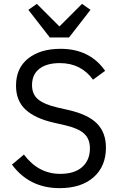

<svg xmlns="http://www.w3.org/2000/svg" viewBox="-20 -963 621 995"><path d="M238 -769 127 -912 171 -943 288 -826 405 -943 449 -912 338 -769ZM289 12Q132 12 42 -110L104 -162Q179 -62 292 -62Q366 -62 406 -97.5Q446 -133 446 -194Q446 -243 416 -270.5Q386 -298 317 -314L260 -327Q162 -349 112.5 -395Q63 -441 63 -519Q63 -610 126 -660Q189 -710 294 -710Q445 -710 525 -596L462 -550Q400 -636 290 -636Q222 -636 184 -606.5Q146 -577 146 -522Q146 -474 177.5 -448Q209 -422 277 -406L334 -393Q436 -370 482.5 -323Q529 -276 529 -198Q529 -101 465 -44.5Q401 12 289 12Z"/></svg>

Font: Anuphan
Style: Regular
Weight: 400
Designer: Mike Abbink, Paul van der Laan, Pieter van Rosmalen, Mint Tantisuwanna
Foundry: Bold Monday; Cadson Demak
Version: Version 3.002;hotconv 1.0.109;makeotfexe 2.5.65596